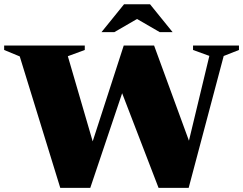

<svg xmlns="http://www.w3.org/2000/svg" viewBox="-37 -904 1170 924"><path d="M567 -503.5 397.5 0H253L58 -632.5L-17 -663.5V-685H371V-663.5L289.5 -633.5L427.5 -160.5L381 -137L558.5 -685H704.5L897.5 -158L855 -155L970.5 -635L892 -663.5V-685H1113V-663.5L1039.5 -634.5L871 0H726L531.5 -505.5ZM602 -824.5H643L513.5 -749.5H451.5L560 -883.5H685L793.5 -749.5H731.5Z"/></svg>

Font: Newsreader 36pt ExtraBold
Style: Regular
Weight: 800
Designer: Hugues Gentile
Foundry: Production Type
Version: Version 1.003